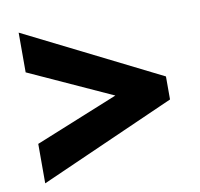

<svg xmlns="http://www.w3.org/2000/svg" viewBox="-66 -707 719 690"><g transform="rotate(-10 293.0 -362.0)"><path d="M45 -231 348 -354 45 -492V-637L539 -390V-306L45 -87Z"/></g></svg>

Font: Noto Sans Khmer UI Black
Style: Regular
Weight: 900
Designer: Danh Hong and the Monotype Design Team
Foundry: Monotype Imaging Inc.
Version: Version 2.002; ttfautohint (v1.8.4.7-5d5b)